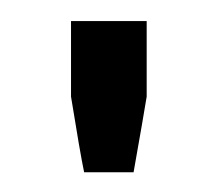

<svg xmlns="http://www.w3.org/2000/svg" viewBox="-20 -704 211 186"><path d="M122.1 -683.6Q122.1 -665 122.1 -610.4Q119.1 -591.8 109.4 -537.1Q97.7 -537.1 61.5 -537.1Q57.6 -555.7 48.8 -610.4Q48.8 -628.9 48.8 -683.6Q67.4 -683.6 122.1 -683.6Z"/></svg>

Font: ZAANS 2018
Style: Regular
Weight: 400
Designer: Counter Creatives
Version: Version 1.0 - 24-01-18